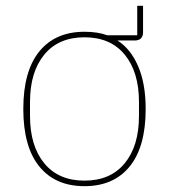

<svg xmlns="http://www.w3.org/2000/svg" viewBox="-20 -627 580 659"><path d="M451 -607H471V-517Q471 -488 442 -488H383Q428 -460 454 -400Q480 -340 480 -253Q480 -123 425 -55.5Q370 12 270 12Q170 12 115 -55.5Q60 -123 60 -253Q60 -383 115 -450.5Q170 -518 270 -518Q315 -518 348 -506H451ZM457 -229V-277Q457 -380 408 -439.5Q359 -499 270 -499Q181 -499 132 -439.5Q83 -380 83 -277V-229Q83 -126 132 -66.5Q181 -7 270 -7Q359 -7 408 -66.5Q457 -126 457 -229Z"/></svg>

Font: IBM Plex Sans Thin
Style: Regular
Weight: 100
Designer: Mike Abbink, Paul van der Laan, Pieter van Rosmalen
Foundry: Bold Monday
Version: Version 3.0